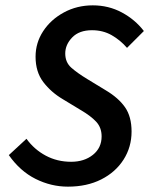

<svg xmlns="http://www.w3.org/2000/svg" viewBox="-20 -686 558 718"><path d="M234 12Q171 12 113 -17Q55 -46 13 -106L79 -167Q108 -127 151 -104Q194 -81 246 -81Q295 -81 327.5 -107Q360 -133 360 -176Q360 -209 339.5 -231Q319 -253 281 -275L215 -315Q171 -341 142 -379Q113 -417 113 -474Q113 -526 141.5 -569.5Q170 -613 219 -639.5Q268 -666 327 -666Q386 -666 435.5 -639.5Q485 -613 518 -570L455 -507Q430 -536 397.5 -554.5Q365 -573 324 -573Q276 -573 250 -546Q224 -519 224 -486Q224 -453 246.5 -433Q269 -413 307 -390L376 -348Q423 -320 447.5 -285Q472 -250 472 -194Q472 -136 442 -89Q412 -42 358.5 -15Q305 12 234 12Z"/></svg>

Font: Source Sans 3 Semibold
Style: Italic
Weight: 600
Italic angle: -11°
Designer: Paul D. Hunt
Foundry: Adobe
Version: Version 3.052;hotconv 1.1.0;makeotfexe 2.6.0